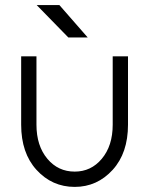

<svg xmlns="http://www.w3.org/2000/svg" viewBox="-20 -721 584 753"><path d="M248 -574H324L213 -701H124ZM63 -500V-232Q63 -121 123 -55Q184 12 273 12Q361 12 422 -55Q482 -121 482 -232V-500H422V-232Q422 -149 379 -98Q337 -48 273 -48Q208 -48 166 -98Q123 -149 123 -232V-500Z"/></svg>

Font: Unageo Variable
Style: Regular
Weight: 300
Designer: Richard Sepsi
Foundry: Richard Sepsi
Version: Version 2.200